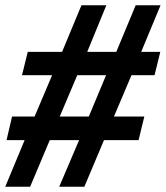

<svg xmlns="http://www.w3.org/2000/svg" viewBox="-21 -713 633 733"><path d="M-1 0 73 -178H4L25 -268H111L178 -426H63L85 -515H216L290 -693H385L312 -515H423L497 -693H592L518 -515H591L569 -426H481L414 -268H530L508 -178H376L301 0H205L281 -178H169L94 0ZM207 -268H318L384 -426H274Z"/></svg>

Font: Ubuntu Sans Mono Medium
Style: Italic
Weight: 500
Italic angle: -13.5°
Monospace: yes
Designer: Dalton Maag Ltd
Foundry: Dalton Maag Ltd
Version: Version 1.006